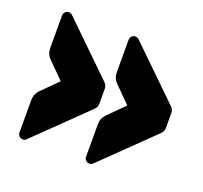

<svg xmlns="http://www.w3.org/2000/svg" viewBox="-101 -722 830 786"><g transform="rotate(20 313.5 -329.0)"><path d="M340 -443V-584Q340 -593 346.5 -599.5Q353 -606 361.5 -606Q370 -606 376 -601L593 -390Q607 -378 607 -362V-296Q607 -280 593 -268L376 -57Q370 -52 361.5 -52Q353 -52 346.5 -58.5Q340 -65 340 -74V-215Q340 -242 358 -260L427 -329L358 -398Q340 -416 340 -443ZM50 -443V-584Q50 -593 56.5 -599.5Q63 -606 71.5 -606Q80 -606 86 -601L303 -390Q317 -378 317 -362V-296Q317 -280 303 -268L86 -57Q80 -52 71.5 -52Q63 -52 56.5 -58.5Q50 -65 50 -74V-215Q50 -242 68 -260L137 -329L68 -398Q50 -416 50 -443Z"/></g></svg>

Font: Rubik One
Style: Regular
Weight: 400
Designer: Hubert and Fischer with Elvire Volk Leonovitch
Foundry: Hubert and Fischer with Elvire Volk Leonovitch
Version: Version 1.001